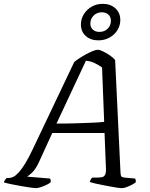

<svg xmlns="http://www.w3.org/2000/svg" viewBox="-50 -979 782 999"><path d="M136 0Q129 0 108.5 -3Q88 -6 62 -10.5Q36 -15 11.5 -20Q-13 -25 -30 -30Q-28 -37 -23.5 -43.5Q-19 -50 -15 -53H-3Q8 -53 20.5 -59.5Q33 -66 48 -82.5Q63 -99 81.5 -129Q100 -159 122 -206L336 -656Q346 -665 363 -676Q380 -687 398.5 -697Q417 -707 433 -713.5Q449 -720 458 -720Q469 -720 486.5 -711.5Q504 -703 521.5 -691Q539 -679 549 -667L577 -80Q578 -66 581 -61.5Q584 -57 598 -55L653 -50Q655 -48 656 -42Q657 -36 656 -30Q647 -23 633 -16Q619 -9 606 -4.5Q593 0 583 0Q576 0 559 -2.5Q542 -5 521.5 -9Q501 -13 480 -17Q459 -21 442 -25Q425 -29 417 -32Q419 -39 422.5 -45.5Q426 -52 430 -55H452Q469 -55 480 -57Q491 -59 497 -70Q503 -81 501 -108L494 -287H222L152 -134Q135 -98 117 -81Q99 -64 91 -60L210 -50Q212 -48 213.5 -42.5Q215 -37 213 -30Q203 -22 188.5 -15.5Q174 -9 160 -4.5Q146 0 136 0ZM244 -336Q301 -336 347.5 -337.5Q394 -339 430.5 -340.5Q467 -342 492 -345L481 -628Q463 -641 442 -651Q421 -661 397 -663ZM462 -769Q422 -769 396.5 -791.5Q371 -814 371 -851Q371 -881 386.5 -905.5Q402 -930 427.5 -944.5Q453 -959 484 -959Q525 -959 550.5 -935.5Q576 -912 576 -875Q576 -846 560.5 -821.5Q545 -797 519 -783Q493 -769 462 -769ZM467 -813Q493 -813 510 -829.5Q527 -846 527 -871Q527 -891 514 -903Q501 -915 480 -915Q454 -915 437 -898Q420 -881 420 -856Q420 -837 433 -825Q446 -813 467 -813Z"/></svg>

Font: Texturina Medium 12pt Light
Style: Italic
Weight: 300
Italic angle: -11°
Version: Version 1.002